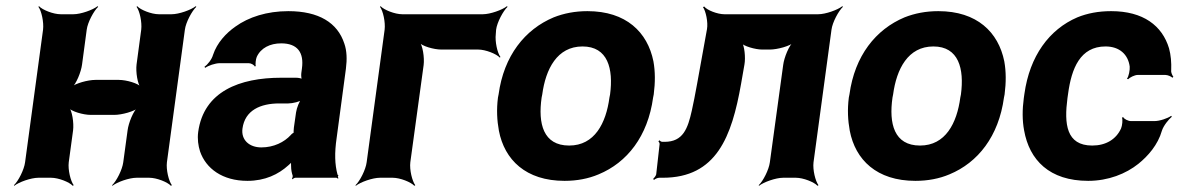

<svg xmlns="http://www.w3.org/2000/svg" viewBox="-20 -574 3809 620"><path d="M519 -50 577 -478C580 -502 600 -539 614 -552L612 -554C597 -542 558 -528 534 -528H493C469 -528 434 -542 423 -554L421 -552C431 -539 439 -502 436 -478L421 -366C418 -342 424 -302 435 -290L437 -292C427 -305 388 -316 364 -316H288C264 -316 223 -305 209 -292L211 -290C226 -302 242 -342 245 -366L260 -478C263 -502 283 -539 297 -552L295 -554C280 -542 241 -528 217 -528H176C152 -528 117 -542 106 -554L104 -552C114 -539 122 -502 119 -478L61 -50C58 -26 39 11 25 24L26 26C41 14 80 0 104 0H145C169 0 204 14 215 26L218 24C208 11 199 -26 202 -50L216 -153C219 -177 213 -217 202 -229L200 -227C210 -214 249 -203 273 -203H349C373 -203 414 -214 428 -227L426 -229C411 -217 395 -177 392 -153L378 -50C375 -26 356 11 342 24L343 26C358 14 397 0 421 0H462C486 0 521 14 532 26L535 24C525 11 516 -26 519 -50Z M1067 -128 1097 -352C1101 -383 1100 -410 1092 -433C1070 -501 1009 -538 911 -538C842 -538 783 -519 740 -488C710 -467 681 -436 668 -397C664 -382 650 -365 640 -358L643 -355C652 -362 675 -370 690 -370H783C791 -370 801 -364 803 -359L806 -361C804 -366 806 -383 809 -390C822 -419 852 -434 888 -434C941 -434 962 -404 955 -353L953 -338C952 -331 953 -318 956 -314L959 -317C956 -321 943 -323 936 -323H888C754 -323 638 -279 620 -148C617 -125 620 -104 626 -85C645 -30 698 10 779 10C836 10 879 -11 911 -40C916 -44 922 -50 924 -54L921 -55C919 -51 920 -43 920 -37C920 -26 922 -16 925 -7C926 -5 924 1 923 3L925 5C926 3 931 0 934 0H1066C1068 0 1070 2 1071 3L1073 1C1072 0 1071 -2 1071 -4C1071 -5 1073 -7 1073 -7L1070 -10C1061 -43 1060 -80 1067 -128ZM763 -159C771 -218 821 -240 882 -240H911C925 -240 950 -246 958 -253L955 -256C947 -249 938 -225 936 -211L929 -162C929 -159 927 -145 929 -143L932 -146C930 -148 921 -141 919 -138C898 -115 864 -98 824 -98C785 -98 758 -122 763 -159Z M1581 -464 1582 -478C1585 -502 1605 -539 1619 -552L1617 -554C1602 -542 1563 -528 1539 -528H1279C1255 -528 1220 -542 1209 -554L1207 -552C1217 -539 1225 -502 1222 -478L1164 -50C1161 -26 1142 11 1128 24L1129 26C1144 14 1183 0 1207 0H1248C1272 0 1307 14 1318 26L1321 24C1311 11 1302 -26 1305 -50L1348 -364C1351 -388 1345 -428 1334 -440L1332 -438C1342 -425 1381 -414 1405 -414H1524C1548 -414 1583 -400 1594 -388L1596 -390C1586 -403 1578 -440 1581 -464Z M1590 -269 1588 -259C1583 -220 1585 -185 1591 -152C1609 -58 1678 10 1803 10C1843 10 1880 3 1913 -11C2005 -49 2072 -134 2089 -259L2091 -269C2096 -308 2096 -343 2090 -376C2071 -470 2002 -538 1877 -538C1837 -538 1801 -531 1768 -518C1675 -479 1607 -394 1590 -269ZM1950 -269 1948 -259C1937 -176 1900 -104 1818 -104C1734 -104 1717 -175 1729 -259L1731 -269C1742 -351 1779 -424 1861 -424C1943 -424 1961 -352 1950 -269Z M2622 -528H2319C2297 -528 2263 -541 2254 -553L2250 -551C2259 -539 2267 -502 2263 -480L2231 -303C2225 -269 2219 -240 2214 -217C2201 -159 2186 -116 2126 -116H2119C2115 -116 2111 -119 2110 -121L2106 -118C2108 -116 2110 -112 2110 -109L2099 -11C2098 -6 2092 1 2089 4L2092 7C2095 4 2103 0 2109 0H2120C2294 0 2343 -133 2373 -303L2384 -366C2388 -388 2384 -427 2375 -439L2372 -436C2381 -425 2419 -414 2441 -414H2466C2490 -414 2531 -425 2545 -438L2543 -440C2528 -428 2512 -388 2509 -364L2466 -50C2463 -26 2444 11 2430 24L2431 26C2446 14 2485 0 2509 0H2550C2574 0 2609 14 2620 26L2623 24C2613 11 2604 -26 2607 -50L2665 -478C2668 -502 2688 -539 2702 -552L2700 -554C2685 -542 2646 -528 2622 -528Z M2723 -269 2721 -259C2716 -220 2718 -185 2724 -152C2742 -58 2811 10 2936 10C2976 10 3013 3 3046 -11C3138 -49 3205 -134 3222 -259L3224 -269C3229 -308 3229 -343 3223 -376C3204 -470 3135 -538 3010 -538C2970 -538 2934 -531 2901 -518C2808 -479 2740 -394 2723 -269ZM3083 -269 3081 -259C3070 -176 3033 -104 2951 -104C2867 -104 2850 -175 2862 -259L2864 -269C2875 -351 2912 -424 2994 -424C3076 -424 3094 -352 3083 -269Z M3427 -257 3429 -271C3440 -353 3468 -424 3550 -424C3595 -424 3623 -398 3628 -359C3629 -349 3625 -326 3619 -320L3623 -318C3628 -324 3644 -332 3654 -332H3743C3751 -332 3762 -327 3766 -323L3769 -326C3766 -330 3761 -339 3762 -347C3763 -372 3761 -396 3755 -418C3733 -491 3672 -538 3568 -538C3527 -538 3491 -531 3459 -518C3368 -479 3305 -393 3288 -271L3286 -257C3281 -220 3281 -185 3287 -153C3304 -57 3369 10 3494 10C3559 10 3616 -13 3656 -45C3687 -70 3719 -106 3732 -152C3737 -168 3754 -189 3764 -197L3762 -200C3751 -192 3725 -183 3708 -183H3632C3623 -183 3609 -190 3607 -196L3603 -194C3606 -188 3604 -168 3600 -159C3584 -124 3551 -104 3507 -104C3423 -104 3416 -174 3427 -257Z"/></svg>

Font: Asimov
Style: EdgeIt
Weight: 500
Designer: Google
Version: Version 2.000980: 2014